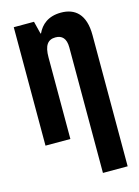

<svg xmlns="http://www.w3.org/2000/svg" viewBox="-140 -802 811 1118"><g transform="rotate(-15 265.0 -242.5)"><path d="M337 -517V240H486V-551C486 -677 426 -725 342 -725C264 -725 221 -686 199 -638H196L177 -714H55V0H205V-492C205 -563 227 -594 274 -594C313 -594 337 -571 337 -517Z"/></g></svg>

Font: Noto Sans Mono Condensed ExtraBold
Style: Regular
Weight: 800
Width: 3
Designer: Monotype Design Team
Foundry: Monotype Imaging Inc.
Version: Version 2.014